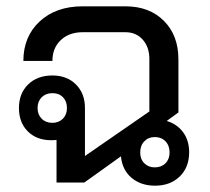

<svg xmlns="http://www.w3.org/2000/svg" viewBox="-20 -578 665 608"><path d="M579 -96Q579 -48 549 -19Q519 10 471 10Q426 10 396.5 -15Q367 -40 363 -83L247 0H159V-135Q154 -134 142 -134Q96 -134 68 -162Q40 -190 40 -236Q40 -282 69 -310.5Q98 -339 146 -339Q192 -339 220.5 -310.5Q249 -282 249 -236V-84L453 -225V-391Q453 -429 432 -452.5Q411 -476 377 -476H242Q199 -476 172.5 -451Q146 -426 146 -385H54Q54 -462 105.5 -510Q157 -558 242 -558H377Q453 -558 499 -512Q545 -466 545 -390V-222L508 -195Q541 -185 560 -159Q579 -133 579 -96ZM146 -189Q166 -189 179 -202Q192 -215 192 -236Q192 -257 179.5 -270Q167 -283 146 -283Q125 -283 112 -270Q99 -257 99 -236Q99 -215 112 -202Q125 -189 146 -189ZM517 -95Q517 -117 504 -130.5Q491 -144 470 -144Q450 -144 437 -130.5Q424 -117 424 -95Q424 -74 437 -61Q450 -48 470 -48Q491 -48 504 -61Q517 -74 517 -95Z"/></svg>

Font: Bai Jamjuree Medium
Style: Regular
Weight: 500
Version: Version 1.000; ttfautohint (v1.6)